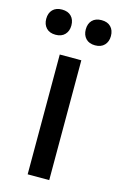

<svg xmlns="http://www.w3.org/2000/svg" viewBox="-126 -726 485 774"><g transform="rotate(15 117.0 -339.0)"><path d="M161.7 0H71.7V-500H161.7ZM34.2 -572.5Q9.2 -572.5 -4.6 -587.1Q-18.3 -601.7 -18.3 -625Q-18.3 -649.2 -4.6 -663.3Q9.2 -677.5 34.2 -677.5Q59.2 -677.5 72.9 -663.3Q86.7 -649.2 86.7 -625Q86.7 -601.7 72.9 -587.1Q59.2 -572.5 34.2 -572.5ZM199.2 -572.5Q174.2 -572.5 160.4 -587.1Q146.7 -601.7 146.7 -625Q146.7 -649.2 160.4 -663.3Q174.2 -677.5 199.2 -677.5Q224.2 -677.5 237.9 -663.3Q251.7 -649.2 251.7 -625Q251.7 -601.7 237.9 -587.1Q224.2 -572.5 199.2 -572.5Z"/></g></svg>

Font: Familjen Grotesk Variable
Style: Regular
Weight: 400
Designer: Anders Wikstroem, Jonas Baeckman, Matilda Gysing, Kristian Moeller
Foundry: Familjen STHLM AB
Version: Version 2.000